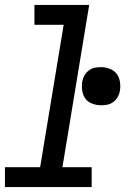

<svg xmlns="http://www.w3.org/2000/svg" viewBox="-28 -755 548 775"><path d="M342 0H-8V-80H134L229 -655H111V-735H332L224 -80H342ZM380 -330Q362 -330 344.5 -336.5Q327 -343 317 -356.5Q307 -370 304 -388.5Q301 -407 304 -426Q306 -438 312.5 -450Q319 -462 330.5 -470.5Q342 -479 354 -481.5Q366 -484 379 -484Q397 -484 414.5 -477.5Q432 -471 442.5 -457.5Q453 -444 456 -425.5Q459 -407 456 -388Q454 -376 447.5 -364Q441 -352 429.5 -343.5Q418 -335 405.5 -332.5Q393 -330 380 -330Z"/></svg>

Font: Iosevka Medium Oblique
Style: Regular
Weight: 500
Italic angle: -9°
Monospace: yes
Designer: Belleve Invis
Foundry: Belleve Invis
Version: Version 32.5.0; ttfautohint (v1.8.4)